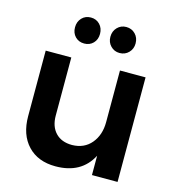

<svg xmlns="http://www.w3.org/2000/svg" viewBox="-111 -848 878 949"><g transform="rotate(15 328.0 -373.0)"><path d="M575 -535V0H444V-99Q390 5 258 5Q168 5 116 -50Q64 -105 64 -200V-535H195V-238Q195 -182 225.5 -150Q256 -118 310 -118Q372 -119 408 -162Q444 -205 444 -271V-535ZM302 -684Q302 -655 284 -636.5Q266 -618 238 -618Q210 -618 192 -636.5Q174 -655 174 -684Q174 -713 192 -732Q210 -751 238 -751Q266 -751 284 -732Q302 -713 302 -684ZM484 -684Q484 -656 465.5 -637Q447 -618 419 -618Q392 -618 373.5 -637Q355 -656 355 -684Q355 -713 373.5 -732Q392 -751 419 -751Q447 -751 465.5 -732Q484 -713 484 -684Z"/></g></svg>

Font: Gontserrat Medium
Style: Regular
Weight: 500
Designer: Julieta Ulanovsky
Foundry: Julieta Ulanovsky
Version: Version 6.001